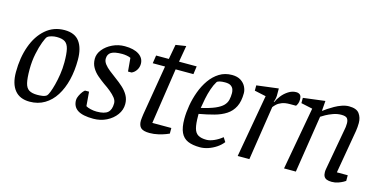

<svg xmlns="http://www.w3.org/2000/svg" viewBox="-65 -946 2541 1282"><g transform="rotate(15 1205.5 -305.0)"><path d="M178.4 9.4Q109.9 9.4 74.8 -34.1Q39.6 -77.6 39.6 -157.9Q39.6 -258 68.6 -338.5Q97.5 -419 152.1 -466Q206.6 -513 282.2 -513Q352.9 -513 385.5 -468.6Q418.2 -424.2 418.2 -344.1Q418.2 -269 402.5 -204.6Q386.7 -140.3 356.3 -92.2Q325.9 -44.1 280.9 -17.4Q236 9.4 178.4 9.4ZM216.1 -47.9Q233.1 -47.9 251.4 -50.4Q269.7 -52.9 281 -62Q287.3 -67.5 296.4 -90.1Q305.4 -112.7 314.2 -146.4Q323 -180.1 329.3 -220.8Q335.6 -261.6 335.6 -304.2Q335.6 -362.9 328 -395.7Q320.3 -428.4 300.7 -441.7Q281.1 -454.9 243.3 -454.9Q226.3 -454.9 207.4 -450.2Q188.5 -445.4 178.7 -436.4Q171.3 -428.7 157.8 -393.9Q144.3 -359.1 133.7 -307.8Q123 -256.4 123 -198.7Q123 -138.5 130.8 -105.7Q138.6 -72.9 159.1 -60.4Q179.7 -47.9 216.1 -47.9Z M618.6 9.4Q545.1 9.4 510.3 -13.1Q475.5 -35.7 475.5 -81.7Q475.5 -94.6 483.9 -112.4Q492.2 -130.2 503.1 -144.1Q514 -158.1 520.3 -158.1H545.1L553.2 -59.9Q565.1 -52.4 586.2 -47.5Q607.4 -42.5 628.1 -42.5Q682.5 -42.5 704.8 -62.2Q727 -81.9 727 -125.6Q727 -145.2 712.8 -163.3Q698.5 -181.4 676.2 -199.7Q654 -217.9 628.4 -234.9Q603.5 -252.7 579.5 -273.3Q555.5 -293.9 540.4 -320.3Q525.2 -346.6 525.2 -380.3Q525.2 -414.8 549.7 -445Q574.1 -475.3 613.7 -494.2Q653.2 -513.1 698.4 -513.1Q760.7 -513.1 796.1 -489.7Q831.4 -466.3 831.4 -426.1Q831.4 -403.4 819 -383.7Q806.5 -363.9 786.5 -355.1H761.6L753.3 -447.6Q742.7 -452.8 726.1 -455.8Q709.5 -458.8 694.3 -458.8Q642 -458.8 618.8 -444.8Q595.7 -430.8 595.7 -399.2Q595.7 -380.9 609.5 -362.8Q623.3 -344.7 645.6 -327.3Q667.9 -310 691.8 -292.1Q721.2 -270.9 745.7 -248.7Q770.2 -226.4 785.2 -199.8Q800.1 -173.2 800.1 -140Q800.1 -99.7 775.3 -65.7Q750.5 -31.7 709.2 -11.1Q667.8 9.4 618.6 9.4Z M1006.2 4.2Q963.1 4.2 946.1 -11.3Q929.1 -26.8 929.1 -60.8Q929.1 -68.8 931.1 -82.3Q933.1 -95.8 934.1 -105.8L991.9 -451.5H906.8L915.1 -507H1003.1L1021.8 -609.2L1093.2 -620.2L1073.6 -507H1195.6L1188 -451.5H1065L1007.2 -65.9H1138.6V-27.1Q1135.6 -25.2 1115.1 -17.4Q1094.6 -9.5 1065.5 -2.7Q1036.4 4.2 1006.2 4.2Z M1355.4 9.1Q1304.8 9.1 1271.7 -5.2Q1238.7 -19.5 1222.7 -53.8Q1206.6 -88 1206.6 -147.6Q1206.6 -191.4 1215.1 -241.3Q1223.6 -291.1 1241.3 -339.1Q1258.9 -387.1 1286.7 -426.6Q1314.5 -466 1352.5 -489.5Q1390.4 -513 1439.3 -513Q1476.6 -513 1500.4 -497.6Q1524.1 -482.1 1535.1 -459.7Q1546.2 -437.3 1546.2 -415.8Q1546.2 -358.3 1527.4 -321.3Q1508.7 -284.3 1474.4 -261.9Q1440.1 -239.6 1393.3 -226.9Q1346.4 -214.1 1290 -204V-190.2Q1290 -136.3 1298.2 -105.7Q1306.3 -75.2 1327.3 -62.8Q1348.2 -50.4 1384.3 -50.4Q1407.7 -50.4 1437.2 -63.3Q1466.7 -76.2 1492.2 -97.3L1511 -68.1Q1494.3 -46 1468.3 -28.4Q1442.4 -10.9 1413.1 -0.9Q1383.9 9.1 1355.4 9.1ZM1293.7 -246.2Q1354.8 -260.2 1390.1 -275.7Q1425.4 -291.2 1442.3 -309Q1459.2 -326.7 1464.4 -348.4Q1469.5 -370 1469.5 -395.4Q1469.5 -407.9 1465.2 -420.9Q1460.9 -434 1447.7 -443.5Q1434.5 -453.1 1406.6 -453.1Q1386.2 -453.1 1370.7 -449.7Q1355.2 -446.2 1350.4 -439.1Q1335.6 -415.5 1324.2 -381.8Q1312.7 -348.1 1305.6 -312.7Q1298.4 -277.3 1293.7 -246.2Z M1614.9 0 1691.8 -434 1612.6 -451V-487.6L1763.6 -506.6V-457Q1763.6 -447.7 1760.6 -434Q1757.6 -420.3 1753.6 -412H1757.6Q1766.6 -433 1785 -456.5Q1803.4 -480 1829.1 -496.5Q1854.7 -513 1882.7 -513Q1898.9 -513 1909.1 -504.3Q1919.3 -495.5 1919.3 -470.8Q1919.3 -454.2 1914.2 -442.2Q1909 -430.2 1904.4 -425H1861.8Q1828.8 -425 1807.1 -416.5Q1785.4 -408 1772.7 -396.1Q1760 -384.1 1753.3 -374.8L1695.7 0Z M2265 4.4Q2244.2 4.4 2230.8 -0.9Q2217.3 -6.3 2211.2 -17.8Q2205.1 -29.2 2205.1 -47.2Q2205.1 -51.8 2205.5 -57.7Q2206 -63.6 2207.1 -68.8L2258.2 -352.8Q2260.3 -360.8 2261.8 -373.5Q2263.3 -386.2 2263.3 -399Q2263.3 -420.3 2253.9 -432.7Q2244.4 -445 2212.9 -445Q2184.6 -445 2156.9 -435Q2129.1 -424.9 2108.5 -413.4Q2087.9 -401.9 2078.6 -395.4L2017 0H1935.3L2013.8 -434L1934.6 -451V-487.6L2085.6 -506.6L2080.3 -437.7H2083Q2092 -444.9 2110.2 -457.3Q2128.4 -469.6 2151.3 -482.5Q2174.2 -495.5 2199.6 -504.2Q2224.9 -513 2248 -513Q2300.2 -513 2319.7 -486.1Q2339.2 -459.2 2339.2 -421.9Q2339.2 -408.3 2338 -393.9Q2336.9 -379.4 2334.8 -366.5Q2332.7 -353.5 2330.7 -342.7L2282.9 -66H2358V-26.9Q2356 -24.9 2342.4 -17.3Q2328.9 -9.7 2308.6 -2.6Q2288.4 4.4 2265 4.4Z"/></g></svg>

Font: Faustina Light
Style: Italic
Weight: 300
Italic angle: -8°
Designer: Alfonso Garcia
Foundry: http://www.omnibus-type.com
Version: Version 1.200